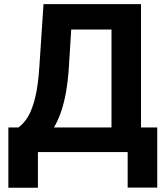

<svg xmlns="http://www.w3.org/2000/svg" viewBox="-20 -727 799 918"><path d="M20 -117.5H67.9Q94.6 -136.9 114.4 -170.1Q134.2 -203.3 148.4 -261.3Q162.5 -319.3 168.2 -408.1L188 -707.2H654.2V-117.5H731.8V169.9H590.4V0H161.3V170.5H20ZM513.1 -117.5V-585.8H320.5L309.5 -408.1Q305.1 -339.8 295.3 -285.2Q285.4 -230.5 270.9 -189.4Q256.4 -148.2 237.8 -117.5Z"/></svg>

Font: Pretendard Variable
Style: Regular
Weight: 400
Designer: Base glyphs from Inter by Rasmus Andersson; Hangul glyphs from Noto Sans CJK(Source Han Sans) by Jang Soo-young and Kang
Foundry: Kil Hyung-jin
Version: Version 1.100;FEAKit 1.0